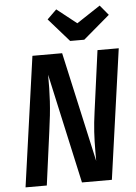

<svg xmlns="http://www.w3.org/2000/svg" viewBox="-61 -971 721 1017"><g transform="rotate(-5 299.5 -462.5)"><path d="M492 0H333L204 -584Q205 -512 201 -443Q197 -374 184 -283L146 0H33L130 -691H288L418 -107V-153Q418 -213 421 -261Q424 -309 432 -366L476 -691H589ZM552 -872 411 -752H336L227 -876L277 -925L382 -842L508 -925Z"/></g></svg>

Font: Fira Sans Condensed Medium
Style: Italic
Weight: 500
Width: 3
Italic angle: -8°
Designer: bBox Type GmbH & Carrois Corporate GbR & Edenspiekermann AG
Foundry: bBox Type GmbH & Carrois Corporate GbR & Edenspiekermann AG
Version: Version 4.301